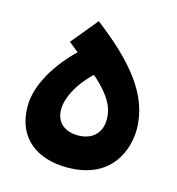

<svg xmlns="http://www.w3.org/2000/svg" viewBox="-84 -589 614 665"><g transform="rotate(15 223.0 -257.0)"><path d="M215 2C373 2 414 -113 414 -188C414 -313 324 -413 190 -516L112 -421L147 -393C61 -309 28 -228 28 -168C28 -53 108 2 215 2ZM222 -115C177 -115 143 -139 143 -187C143 -226 167 -280 222 -332C292 -271 305 -230 305 -194C305 -150 278 -115 222 -115Z"/></g></svg>

Font: Noto Sans Arabic SemBd
Style: Regular
Weight: 600
Designer: Monotype Design Team, Nadine Chahine, Nizar Qandah and Khaled Hosny
Foundry: Monotype Imaging Inc.
Version: Version 2.012